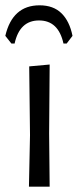

<svg xmlns="http://www.w3.org/2000/svg" viewBox="-28 -703 293 723"><path d="M85 -194 82 -453 159 -460 157 -201 159 0H81ZM-8 -568Q19 -683 121 -683Q173 -683 203.5 -653Q234 -623 245 -568L223 -539H211Q192 -626 119 -626Q46 -626 27 -539H15Z"/></svg>

Font: Alegreya Sans
Style: Regular
Weight: 400
Designer: Juan Pablo del Peral
Foundry: Huerta Tipografica
Version: Version 2.008; ttfautohint (v1.6)